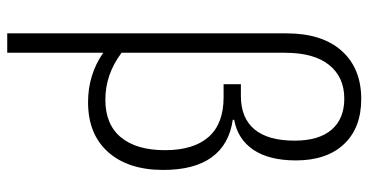

<svg xmlns="http://www.w3.org/2000/svg" viewBox="-270 -536 1043 544"><g transform="rotate(90 252.0 -263.5)"><path d="M434 -580Q434 -504 404 -459.5Q374 -415 319 -405V-401Q389 -391 425 -341.5Q461 -292 461 -204Q461 -105 410.5 -48Q360 9 269 9Q191 9 129 -34V238H74V-553Q74 -654 123.5 -709.5Q173 -765 260 -765Q342 -765 388 -716Q434 -667 434 -580ZM129 -549V-86Q190 -40 262 -40Q332 -40 368.5 -84Q405 -128 405 -209Q405 -290 367.5 -332.5Q330 -375 255 -375H218V-424H251Q314 -424 346 -462.5Q378 -501 378 -576Q378 -645 347 -681Q316 -717 259 -717Q198 -717 163.5 -674Q129 -631 129 -549Z"/></g></svg>

Font: Noto Sans Display Light Narrow
Style: Regular
Weight: 300
Width: 4
Designer: Monotype Design team
Foundry: Monotype Imaging Inc.
Version: Version 1.000